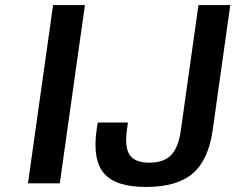

<svg xmlns="http://www.w3.org/2000/svg" viewBox="-20 -720 924 754"><path d="M188.5 -700.2H313.5L214.8 0H89.8ZM359.4 -210 363.8 -238.8H482.4L478.5 -210Q468.8 -141.6 489.5 -111.3Q510.3 -81.1 566.4 -81.1Q623 -81.1 652.1 -111.1Q681.2 -141.1 690.4 -210L759.3 -700.2H884.3L815.4 -210Q798.8 -91.8 736.8 -38.8Q674.8 14.2 553.2 14.2Q434.6 14.2 388.7 -38.8Q342.8 -91.8 359.4 -210Z"/></svg>

Font: Fivo Sans Med
Style: Regular
Weight: 450
Designer: Alexander Slobzheninov
Foundry: Alexander Slobzheninov
Version: 1.0